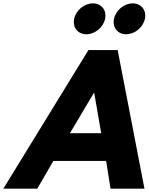

<svg xmlns="http://www.w3.org/2000/svg" viewBox="-48 -1123 885 1143"><path d="M504.9 -1103C453.9 -1103 404.3 -1062 393.6 -1011C382.9 -960 415.2 -919 466.2 -919C517.2 -919 566.9 -960 577.6 -1011C588.3 -1062 555.9 -1103 504.9 -1103ZM741.9 -1103C690.9 -1103 641.3 -1062 630.6 -1011C619.9 -960 652.2 -919 703.2 -919C754.2 -919 803.9 -960 814.6 -1011C825.3 -1062 792.9 -1103 741.9 -1103ZM652.5 -825H478.5L-28 0H174L269.7 -165H583.7L610 0H812ZM554.4 -330H368.4L510.9 -570H512.9Z"/></svg>

Font: Hussar
Style: BdOblTwo
Weight: 700
Foundry: Cannot Into Space Fonts
Version: Version 2.00